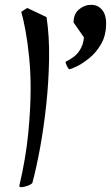

<svg xmlns="http://www.w3.org/2000/svg" viewBox="-20 -745 460 796"><path d="M68 31Q60 31 60 26Q87 -89 97 -191.5Q107 -294 107 -379Q107 -445 101 -506Q95 -567 86 -616.5Q77 -666 68 -696L93 -712L173 -674Q185 -594 183.5 -501Q182 -408 172 -313.5Q162 -219 146.5 -134Q131 -49 114 14Q107 21 92 26Q77 31 68 31ZM420 -649Q420 -598 399 -562Q378 -526 349 -503Q320 -480 296.5 -469Q273 -458 268 -458Q264 -458 258 -470Q252 -482 252 -489Q292 -508 309 -534Q326 -560 328 -590L285 -652Q285 -687 307.5 -706Q330 -725 358 -725Q386 -725 403 -704.5Q420 -684 420 -649Z"/></svg>

Font: Julee
Style: Regular
Weight: 400
Designer: Julian Tunni
Foundry: Julian Tunni
Version: Version 1.002; ttfautohint (v1.8.4.7-5d5b);gftools[0.9.23]